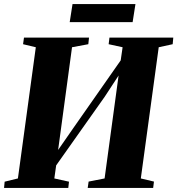

<svg xmlns="http://www.w3.org/2000/svg" viewBox="-29 -929 876 949"><path d="M-9 0 -6 -31 59.5 -47 148 -695.5 85 -710.5 89.5 -743H411L407.5 -710.5L327 -695.5L250 -126.5L222 -135.5L335.5 -299L605 -684L561 -585.5L577 -695.5L508 -710.5L512 -743H827.5L824.5 -710.5L755.5 -695.5L667 -47L732 -31.5L728 0H404.5L409 -31.5L488 -47L562.5 -595L592 -609L489 -451.5L206.5 -52L254.5 -153.5L239.5 -47L312 -31L308.5 0ZM329.5 -909H640.5L626.5 -819.5H315.5Z"/></svg>

Font: Merriweather 96pt Black
Style: Italic
Weight: 900
Italic angle: -7.8°
Version: Version 2.101